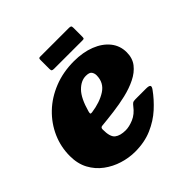

<svg xmlns="http://www.w3.org/2000/svg" viewBox="-193 -831 1001 1001"><g transform="rotate(-45 307.0 -330.5)"><path d="M-10.5 -205Q-10.5 -272.5 16.2 -333Q43 -393.5 91.5 -440Q140 -486.5 207 -513.2Q274 -540 354 -540Q420.5 -540 472 -519.8Q523.5 -499.5 552.8 -463Q582 -426.5 582 -378Q582 -334.5 558.8 -304.8Q535.5 -275 496.5 -255.8Q457.5 -236.5 410 -225.2Q362.5 -214 313.2 -207.8Q264 -201.5 221 -197.5Q208.5 -196.5 208.5 -182.5Q208 -127 229.5 -110.5Q251 -94 290.5 -94Q316.5 -94 349 -107.5Q381.5 -121 407.5 -155.5Q414 -164 420 -168.5Q426 -173 441.5 -173H518.5Q540.5 -173 545.2 -166.5Q550 -160 539 -145Q509 -103 467.5 -65.2Q426 -27.5 371.2 -3.8Q316.5 20 246.5 20Q201.5 20 156 6Q110.5 -8 72.8 -36Q35 -64 12.2 -106.2Q-10.5 -148.5 -10.5 -205ZM232.5 -284.5Q298 -293.5 341.8 -321.8Q385.5 -350 386 -404Q386 -418.5 378.2 -430.2Q370.5 -442 344 -442Q308 -442 276 -409.5Q244 -377 223 -301Q220 -289.5 221.5 -286.5Q223 -283.5 232.5 -284.5ZM235.5 -601V-667.5Q235.5 -674.5 237.2 -677.8Q239 -681 245.5 -681H458.5Q468 -681 471.8 -678.2Q475.5 -675.5 475.5 -665.5V-600Q475.5 -592 474 -588.5Q472.5 -585 464.5 -585H253Q243.5 -585 239.5 -587.8Q235.5 -590.5 235.5 -601Z"/></g></svg>

Font: Besley* Fatface
Style: Italic
Weight: 900
Italic angle: -13°
Designer: Owen Earl
Foundry: indestructible type*
Version: Version 3.000; ttfautohint (v1.8.3)